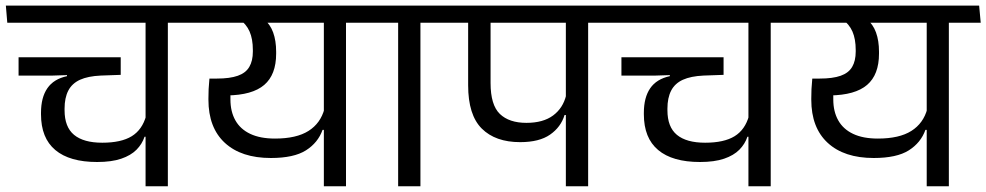

<svg xmlns="http://www.w3.org/2000/svg" viewBox="-40 -652 3452 672"><path d="M547.5 -593.5H469.5V0H547.5ZM418.5 -572.5H659L653.5 -632.5H413ZM-14.5 -572.5H608.5L603 -632.5H-19.5ZM382.5 -451.5H25V-387.5H145L222 -390H382.5ZM300 -85Q350.5 -85 384.2 -96.5Q418 -108 437.8 -128Q457.5 -148 466 -173.5H473.5L471.5 -247Q458 -198 421 -175.2Q384 -152.5 318 -152.5Q252.5 -152.5 219.2 -180Q186 -207.5 186 -266V-272Q186 -309.5 199 -334.8Q212 -360 240 -372.8Q268 -385.5 312.5 -387.5L382.5 -390V-407H194.5V-385.5Q148 -375.5 125.8 -343.2Q103.5 -311 103.5 -257V-252Q103.5 -169 153.5 -127Q203.5 -85 300 -85Z M1171 -593.5H1093.5V0H1171ZM1041.5 -572.5H1282.5L1277 -632.5H1036ZM618.5 -632.5 624 -572.5H1235.5L1230.5 -632.5ZM883 -585.5H797Q822 -568 833.5 -541.8Q845 -515.5 845 -477V-471.5Q845 -439 832.5 -417.8Q820 -396.5 792.2 -386.8Q764.5 -377 719 -377H693L718 -317L754.5 -318Q843 -319 884.8 -354.8Q926.5 -390.5 926.5 -464V-471Q926.5 -509.5 916 -538.5Q905.5 -567.5 883 -585.5ZM689.5 -307.5V-303Q689.5 -205 747 -152Q804.5 -99 908 -99Q988.5 -99 1030.8 -125.8Q1073 -152.5 1089 -197.5H1097L1095.5 -271Q1082 -220.5 1039.8 -193.8Q997.5 -167 922.5 -167Q870.5 -167 835.8 -183.5Q801 -200 783.8 -230.8Q766.5 -261.5 766.5 -304V-358L693 -377Q691 -356.5 690.2 -340.2Q689.5 -324 689.5 -307.5Z M1431.5 0V-593.5H1353.5V0ZM1543 -572.5 1537.5 -632.5H1241.5L1248 -572.5Z M2018.5 -593.5H1940.5V0H2018.5ZM1889 -572.5H2129.5L2124 -632.5H1883.5ZM1508.5 -572.5H2098.5L2093 -632.5H1503ZM1780.5 -154.5Q1847.5 -154.5 1885.2 -180.8Q1923 -207 1936 -249.5H1946L1941.5 -318.5Q1930.5 -273.5 1895.8 -247.8Q1861 -222 1802.5 -222Q1742 -222 1709.5 -253.2Q1677 -284.5 1677 -361.5V-593H1598.5V-353.5Q1598.5 -249.5 1646.2 -202Q1694 -154.5 1780.5 -154.5Z M2657.5 -593.5H2579.5V0H2657.5ZM2528.5 -572.5H2769L2763.5 -632.5H2523ZM2095.5 -572.5H2718.5L2713 -632.5H2090.5ZM2492.5 -451.5H2135V-387.5H2255L2332 -390H2492.5ZM2410 -85Q2460.5 -85 2494.2 -96.5Q2528 -108 2547.8 -128Q2567.5 -148 2576 -173.5H2583.5L2581.5 -247Q2568 -198 2531 -175.2Q2494 -152.5 2428 -152.5Q2362.5 -152.5 2329.2 -180Q2296 -207.5 2296 -266V-272Q2296 -309.5 2309 -334.8Q2322 -360 2350 -372.8Q2378 -385.5 2422.5 -387.5L2492.5 -390V-407H2304.5V-385.5Q2258 -375.5 2235.8 -343.2Q2213.5 -311 2213.5 -257V-252Q2213.5 -169 2263.5 -127Q2313.5 -85 2410 -85Z M3281 -593.5H3203.5V0H3281ZM3151.5 -572.5H3392.5L3387 -632.5H3146ZM2728.5 -632.5 2734 -572.5H3345.5L3340.5 -632.5ZM2993 -585.5H2907Q2932 -568 2943.5 -541.8Q2955 -515.5 2955 -477V-471.5Q2955 -439 2942.5 -417.8Q2930 -396.5 2902.2 -386.8Q2874.5 -377 2829 -377H2803L2828 -317L2864.5 -318Q2953 -319 2994.8 -354.8Q3036.5 -390.5 3036.5 -464V-471Q3036.5 -509.5 3026 -538.5Q3015.5 -567.5 2993 -585.5ZM2799.5 -307.5V-303Q2799.5 -205 2857 -152Q2914.5 -99 3018 -99Q3098.5 -99 3140.8 -125.8Q3183 -152.5 3199 -197.5H3207L3205.5 -271Q3192 -220.5 3149.8 -193.8Q3107.5 -167 3032.5 -167Q2980.5 -167 2945.8 -183.5Q2911 -200 2893.8 -230.8Q2876.5 -261.5 2876.5 -304V-358L2803 -377Q2801 -356.5 2800.2 -340.2Q2799.5 -324 2799.5 -307.5Z"/></svg>

Font: Anek Devanagari
Style: Regular
Weight: 400
Designer: Kailash Malviya (Devanagari) & Yesha Goshar (Latin)
Foundry: Ek Type
Version: Version 1.003